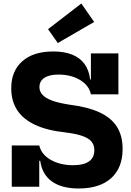

<svg xmlns="http://www.w3.org/2000/svg" viewBox="-20 -1063 744 1093"><path d="M428 10Q331.5 10 275.5 -30Q219.5 -70 209 -147.5H186L203.5 -235Q215.5 -183.5 269 -153Q322.5 -122.5 396 -122.5Q456 -122.5 486.5 -144Q517 -165.5 517 -208.5Q517 -237.5 500.5 -257.2Q484 -277 447.5 -289.5Q411 -302 350 -309.5Q247.5 -320.5 179.5 -352.5Q111.5 -384.5 77.8 -436.2Q44 -488 44 -560.5Q44 -658.5 106.8 -714.2Q169.5 -770 283.5 -770Q346 -770 390.5 -752.2Q435 -734.5 461 -699Q487 -663.5 493 -610.5H515.5L497.5 -526Q487 -577 435.5 -607.8Q384 -638.5 312.5 -638.5Q261 -638.5 232.8 -620Q204.5 -601.5 204.5 -567Q204.5 -543 221.2 -524Q238 -505 275 -491Q312 -477 373 -467.5Q479 -454.5 546.2 -423.5Q613.5 -392.5 645.8 -341Q678 -289.5 678 -215Q678 -108 613 -49Q548 10 428 10ZM47 0V-235H203.5V0ZM497.5 -526V-759H654V-526ZM443 -1043 516 -938 309 -818 253.5 -897Z"/></svg>

Font: Hepta Slab ExtraLight
Style: Bold
Weight: 700
Version: Version 1.102